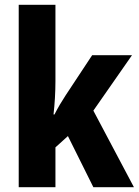

<svg xmlns="http://www.w3.org/2000/svg" viewBox="-20 -780 578 800"><path d="M211 -442V-760H58V0H211V-166L263 -213L369 0H538L369 -319L530 -550H364L253 -382C239 -361 220 -329 207 -303H203C208 -346 211 -396 211 -442Z"/></svg>

Font: Noto Sans Lao Looped Condensed ExtraBold
Style: Regular
Weight: 800
Width: 3
Designer: Mark Frömberg, Ben Mitchell
Foundry: The Fontpad Ltd
Version: Version 1.002